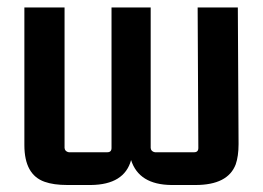

<svg xmlns="http://www.w3.org/2000/svg" viewBox="-20 -499 722 527"><path d="M229.5 8.8Q321.3 7.8 339.8 -59.6Q361.3 7.8 450.2 8.8H516.6Q605.5 8.8 627 -47.9Q634.8 -70.3 634.8 -103.5L632.8 -478.5H522.5L524.4 -92.8Q524.4 -81.1 512.7 -81.1H405.3Q394.5 -83 393.6 -92.8V-478.5H286.1V-92.8Q286.1 -81.1 274.4 -81.1H168.9Q158.2 -83 157.2 -92.8V-478.5H46.9V-100.6Q46.9 -19.5 102.5 0Q127 8.8 165 8.8Z"/></svg>

Font: Gemunu Libre
Style: Bold
Weight: 700
Designer: Pushpananda Ekanayake, Sol Matas, Kosala Senevirathne
Foundry: Mooniak
Version: Version 1.001